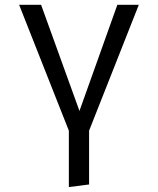

<svg xmlns="http://www.w3.org/2000/svg" viewBox="-20 -546 640 778"><path d="M259 212V-16.5L57.5 -526.5H146.5L302 -96.5L455.5 -526.5H542.5L341 -16.5V201.5Z"/></svg>

Font: Fast_Mono
Style: Regular
Weight: 400
Monospace: yes
Designer: Carrois Corporate, Edenspiekermann AG, Nikita Prokopov
Foundry: Carrois Corporate, Edenspiekermann AG, Nikita Prokopov
Version: Version 5.002